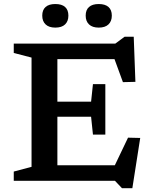

<svg xmlns="http://www.w3.org/2000/svg" viewBox="-20 -920 774 977"><path d="M516 -492V-363.5V-235H453L443.5 -326H201V-402.5H443.5L453 -492ZM669 -503.5 605.5 -502 547.5 -660.5 590.5 -619H201V-698H566.5L614 -733H660.5ZM544.5 -37.5 631.5 -219.5 693.5 -218 653.5 37.5H600.5L565 0H201V-79H581.5ZM50 0V-47L140.5 -71V-627L50 -650.5V-698H272V0ZM261.5 -779.5Q229 -779.5 212 -795.8Q195 -812 195 -840.5Q195 -869.5 212 -884.5Q229 -899.5 261.5 -899.5Q294.5 -899.5 311.2 -884.5Q328 -869.5 328 -840.5Q328 -812 311.2 -795.8Q294.5 -779.5 261.5 -779.5ZM482.5 -779.5Q450 -779.5 433 -795.8Q416 -812 416 -840.5Q416 -869.5 433 -884.5Q450 -899.5 482.5 -899.5Q515 -899.5 532 -884.5Q549 -869.5 549 -840.5Q549 -812 532 -795.8Q515 -779.5 482.5 -779.5Z"/></svg>

Font: Newsreader 9pt Medium
Style: Regular
Weight: 500
Designer: Hugues Gentile
Foundry: Production Type
Version: Version 1.003